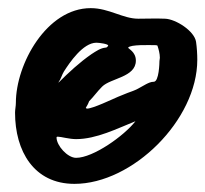

<svg xmlns="http://www.w3.org/2000/svg" viewBox="-20 -716 505 472"><path d="M465 -569C465 -583 464 -599 462 -613C458 -640 412 -669 386 -670C364 -671 342 -670 320 -670C282 -670 248 -696 203 -696C95 -696 19 -559 19 -463C19 -455 17 -447 17 -439C17 -345 63 -264 163 -264C306 -264 465 -421 465 -569ZM119 -378C119 -380 121 -380 122 -380C130 -380 150 -374 167 -374C217 -374 268 -400 313 -418C285 -382 209 -328 167 -328C146 -328 119 -358 119 -378ZM124 -513V-514C130 -522 132 -532 137 -540C151 -562 184 -611 217 -611C224 -611 246 -608 246 -604C245 -602 243 -599 240 -599C227 -598 216 -590 205 -583C176 -563 149 -538 124 -513ZM191 -451C194 -456 197 -461 199 -467C210 -478 219 -491 231 -503C252 -524 314 -526 314 -567C314 -589 295 -596 295 -599C301 -607 348 -605 361 -605C363 -605 365 -605 367 -604C370 -595 373 -584 373 -574C373 -571 372 -569 372 -566C372 -562 371 -515 358 -515C351 -515 345 -512 339 -509C303 -488 312 -496 270 -478C256 -472 208 -449 194 -449C193 -449 191 -450 191 -451Z"/></svg>

Font: ChillLongCangKaiShu ExtraBold
Style: Regular
Weight: 800
Version: Version 3.500;Glyphs 3.1.1 (3135)